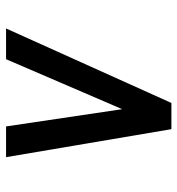

<svg xmlns="http://www.w3.org/2000/svg" viewBox="4 -792 586 634"><g transform="rotate(90 297.0 -475.0)"><path d="M74 -202 320 -748H406.5L499 -202H397.5L340.5 -585.5L175.5 -202Z"/></g></svg>

Font: Merriweather 24pt SemiCondensed
Style: Bold Italic
Weight: 700
Width: 4
Italic angle: -7.8°
Designer: Eben Sorkin
Foundry: Eben Sorkin
Version: Version 2.101